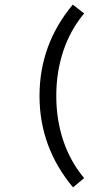

<svg xmlns="http://www.w3.org/2000/svg" viewBox="-20 -726 478 828"><path d="M342.8 -668Q283.2 -596.7 252.9 -505.9Q222.7 -415 222.7 -312.5Q222.7 -210 252.9 -119.6Q283.2 -29.3 342.8 42L294.9 82Q150.4 -90.8 150.4 -312.5Q150.4 -534.2 293.9 -706.1Z"/></svg>

Font: Sudo Variable
Style: Regular
Weight: 400
Monospace: yes
Designer: Jens Kutilek
Foundry: Jens Kutilek
Version: Version 0.040